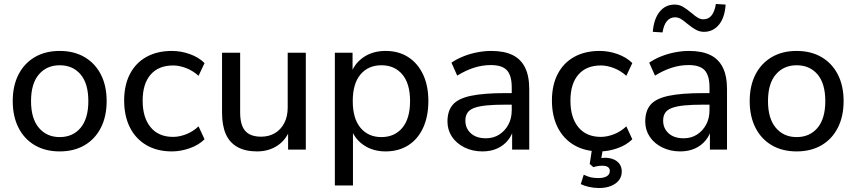

<svg xmlns="http://www.w3.org/2000/svg" viewBox="-20 -752 4304 965"><path d="M280 9Q208 9 155 -22Q102 -53 73 -110Q44 -167 44 -244Q44 -321 73 -377.5Q102 -434 155 -465Q208 -496 280 -496Q352 -496 405 -465Q458 -434 487 -377.5Q516 -321 516 -244Q516 -167 487 -110Q458 -53 405 -22Q352 9 280 9ZM280 -63Q346 -63 385 -109.5Q424 -156 424 -244Q424 -332 385 -378Q346 -424 280 -424Q215 -424 175.5 -378Q136 -332 136 -244Q136 -156 175.5 -109.5Q215 -63 280 -63Z M844 9Q770 9 716 -22.5Q662 -54 633 -111.5Q604 -169 604 -247Q604 -324 633 -380Q662 -436 716 -466Q770 -496 844 -496Q890 -496 934.5 -480Q979 -464 1008 -435L978 -371Q949 -397 915 -410Q881 -423 850 -423Q777 -423 737 -377Q697 -331 697 -246Q697 -161 737 -112.5Q777 -64 850 -64Q881 -64 915 -77Q949 -90 978 -117L1008 -52Q979 -23 933.5 -7Q888 9 844 9Z M1272 9Q1213 9 1173.5 -13Q1134 -35 1115 -78Q1096 -121 1096 -186V-487H1187V-186Q1187 -145 1198 -118Q1209 -91 1232.5 -78Q1256 -65 1292 -65Q1332 -65 1362 -83Q1392 -101 1409 -134Q1426 -167 1426 -211V-487H1517V0H1428V-110H1441Q1421 -52 1376.5 -21.5Q1332 9 1272 9Z M1663 180V-487H1752V-375H1742Q1758 -430 1805 -463Q1852 -496 1918 -496Q1983 -496 2031 -465.5Q2079 -435 2106 -378.5Q2133 -322 2133 -244Q2133 -167 2106.5 -109.5Q2080 -52 2031.5 -21.5Q1983 9 1918 9Q1853 9 1806 -24Q1759 -57 1743 -111H1754V180ZM1897 -63Q1963 -63 2002 -109.5Q2041 -156 2041 -244Q2041 -332 2002 -378Q1963 -424 1897 -424Q1831 -424 1792 -378Q1753 -332 1753 -244Q1753 -156 1792 -109.5Q1831 -63 1897 -63Z M2405 9Q2355 9 2314.5 -11Q2274 -31 2251.5 -65Q2229 -99 2229 -141Q2229 -195 2256 -226Q2283 -257 2347 -270.5Q2411 -284 2519 -284H2566V-226H2521Q2463 -226 2424 -222Q2385 -218 2362 -209Q2339 -200 2329 -184.5Q2319 -169 2319 -146Q2319 -107 2346.5 -82Q2374 -57 2422 -57Q2460 -57 2489 -75.5Q2518 -94 2535 -125.5Q2552 -157 2552 -198V-313Q2552 -372 2528 -398.5Q2504 -425 2447 -425Q2405 -425 2363.5 -412Q2322 -399 2278 -372L2249 -437Q2275 -455 2308.5 -468.5Q2342 -482 2378.5 -489Q2415 -496 2449 -496Q2514 -496 2556 -475.5Q2598 -455 2619 -412.5Q2640 -370 2640 -304V0H2554V-111H2563Q2555 -74 2533 -47Q2511 -20 2478.5 -5.5Q2446 9 2405 9Z M2994 9Q2920 9 2866 -22.5Q2812 -54 2783 -111.5Q2754 -169 2754 -247Q2754 -324 2783 -380Q2812 -436 2866 -466Q2920 -496 2994 -496Q3040 -496 3084.5 -480Q3129 -464 3158 -435L3128 -371Q3099 -397 3065 -410Q3031 -423 3000 -423Q2927 -423 2887 -377Q2847 -331 2847 -246Q2847 -161 2887 -112.5Q2927 -64 3000 -64Q3031 -64 3065 -77Q3099 -90 3128 -117L3158 -52Q3129 -23 3083.5 -7Q3038 9 2994 9ZM2992 193Q2965 193 2940.5 187.5Q2916 182 2899 173L2914 126Q2932 135 2948.5 139Q2965 143 2987 143Q3014 143 3029.5 134Q3045 125 3045 107Q3045 95 3036 88Q3027 81 3007 81Q2996 81 2986 82.5Q2976 84 2962 88L2944 72L2958 -20H3013L3000 56L2974 48Q2986 45 2998 43Q3010 41 3020 41Q3045 41 3064 49Q3083 57 3094 72.5Q3105 88 3105 110Q3105 135 3091 153.5Q3077 172 3051 182.5Q3025 193 2992 193Z M3399 9Q3349 9 3308.5 -11Q3268 -31 3245.5 -65Q3223 -99 3223 -141Q3223 -195 3250 -226Q3277 -257 3341 -270.5Q3405 -284 3513 -284H3560V-226H3515Q3457 -226 3418 -222Q3379 -218 3356 -209Q3333 -200 3323 -184.5Q3313 -169 3313 -146Q3313 -107 3340.5 -82Q3368 -57 3416 -57Q3454 -57 3483 -75.5Q3512 -94 3529 -125.5Q3546 -157 3546 -198V-313Q3546 -372 3522 -398.5Q3498 -425 3441 -425Q3399 -425 3357.5 -412Q3316 -399 3272 -372L3243 -437Q3269 -455 3302.5 -468.5Q3336 -482 3372.5 -489Q3409 -496 3443 -496Q3508 -496 3550 -475.5Q3592 -455 3613 -412.5Q3634 -370 3634 -304V0H3548V-111H3557Q3549 -74 3527 -47Q3505 -20 3472.5 -5.5Q3440 9 3399 9ZM3310 -589 3261 -592Q3266 -656 3295 -692.5Q3324 -729 3371 -729Q3393 -729 3411.5 -718.5Q3430 -708 3454 -688Q3476 -669 3489 -662Q3502 -655 3515 -655Q3541 -655 3556.5 -674.5Q3572 -694 3578 -732L3627 -729Q3623 -664 3593.5 -628Q3564 -592 3518 -592Q3498 -592 3479.5 -601.5Q3461 -611 3434 -633Q3413 -651 3400 -658Q3387 -665 3373 -665Q3348 -665 3332 -646Q3316 -627 3310 -589Z M3984 9Q3912 9 3859 -22Q3806 -53 3777 -110Q3748 -167 3748 -244Q3748 -321 3777 -377.5Q3806 -434 3859 -465Q3912 -496 3984 -496Q4056 -496 4109 -465Q4162 -434 4191 -377.5Q4220 -321 4220 -244Q4220 -167 4191 -110Q4162 -53 4109 -22Q4056 9 3984 9ZM3984 -63Q4050 -63 4089 -109.5Q4128 -156 4128 -244Q4128 -332 4089 -378Q4050 -424 3984 -424Q3919 -424 3879.5 -378Q3840 -332 3840 -244Q3840 -156 3879.5 -109.5Q3919 -63 3984 -63Z"/></svg>

Font: Nunito Sans 12pt ExtraLight 12pt Medium
Style: Regular
Weight: 500
Version: Version 3.101;gftools[0.9.27]